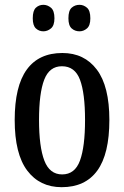

<svg xmlns="http://www.w3.org/2000/svg" viewBox="-20 -767 515 797"><path d="M236 10Q145 10 93 -59Q41 -128 41 -269Q41 -409 91 -478Q141 -547 239 -547Q330 -547 382 -478Q434 -409 434 -269Q434 -128 384 -59Q334 10 236 10ZM238 -43Q291 -43 312 -100.5Q333 -158 333 -269Q333 -380 312 -436Q291 -492 237 -492Q185 -492 163.5 -436Q142 -380 142 -269Q142 -158 164 -100.5Q186 -43 238 -43ZM310 -637Q291 -637 277.5 -649Q264 -661 264 -691Q264 -723 277.5 -735Q291 -747 310 -747Q327 -747 341 -735Q355 -723 355 -691Q355 -661 341 -649Q327 -637 310 -637ZM160 -637Q142 -637 129 -649Q116 -661 116 -691Q116 -723 129 -735Q142 -747 160 -747Q177 -747 191.5 -735Q206 -723 206 -691Q206 -661 191.5 -649Q177 -637 160 -637Z"/></svg>

Font: Noto Serif Thai ExtraCondensed Medium
Style: Regular
Weight: 500
Width: 2
Designer: Monotype Design Team
Foundry: Monotype Imaging Inc.
Version: Version 2.002; ttfautohint (v1.8.4.7-5d5b)